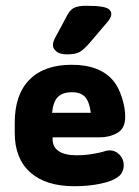

<svg xmlns="http://www.w3.org/2000/svg" viewBox="-20 -633 482 664"><path d="M162 -158H325Q359 -158 386 -173.5Q413 -189 413 -229Q413 -261 401.5 -296Q390 -331 374 -351Q328 -409 228 -409Q133 -409 82 -357.5Q31 -306 31 -209V-173Q31 -85 84.5 -37Q138 11 237 11Q287 11 329 2Q371 -7 389 -22Q398 -28 403 -39Q408 -50 408 -61Q408 -83 393.5 -98Q379 -113 359 -113Q353 -113 345 -111Q328 -105 300 -100.5Q272 -96 245 -96Q205 -96 183.5 -110Q162 -124 162 -151ZM294 -243H160Q164 -281 180 -297.5Q196 -314 229 -314Q259 -314 274 -298Q289 -282 294 -243ZM365 -584Q365 -593 358.5 -599.5Q352 -606 334 -609.5Q316 -613 278 -613Q248 -613 233.5 -604.5Q219 -596 206 -568L170 -501Q163 -487 163 -477Q163 -465 175 -455Q187 -445 212 -445Q240 -445 255 -453Q270 -461 292 -487L355 -561Q365 -575 365 -584Z"/></svg>

Font: Beiruti ExtraBold
Style: Regular
Weight: 800
Designer: Arlette Boutros
Foundry: Boutros
Version: Version 1.41